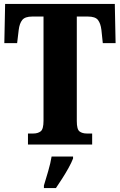

<svg xmlns="http://www.w3.org/2000/svg" viewBox="-20 -734 609 975"><path d="M122 0V-56H149Q172 -56 186.5 -67Q201 -78 201 -121V-650H144Q107 -650 93 -632.5Q79 -615 75 -582L67 -515H2L6 -714H563L567 -515H502L495 -582Q491 -615 477.5 -632.5Q464 -650 426 -650H370V-119Q370 -77 384 -66.5Q398 -56 421 -56H448V0ZM203 208Q212 179 224.5 136Q237 93 242 61H351V71Q343 92 328 119Q313 146 296 172.5Q279 199 264 221H203Z"/></svg>

Font: Noto Serif Bengali ExtraCondensed Black
Style: Regular
Weight: 900
Width: 2
Designer: Juan Bruce, Universal Thirst, Indian Type Foundry and the Monotype Design Team.
Foundry: Monotype Imaging Inc.
Version: Version 2.003; ttfautohint (v1.8.4.7-5d5b)